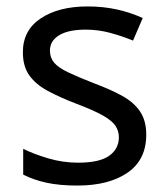

<svg xmlns="http://www.w3.org/2000/svg" viewBox="-20 -566 519 596"><path d="M434 -148Q434 -70 376 -30Q318 10 220 10Q164 10 123.5 1Q83 -8 52 -24V-104Q84 -88 129.5 -74.5Q175 -61 222 -61Q289 -61 319 -82.5Q349 -104 349 -140Q349 -160 338 -176Q327 -192 298.5 -208Q270 -224 217 -244Q165 -264 128 -284Q91 -304 71 -332Q51 -360 51 -404Q51 -472 106.5 -509Q162 -546 252 -546Q301 -546 343.5 -536.5Q386 -527 423 -510L393 -440Q359 -454 322 -464Q285 -474 246 -474Q192 -474 163.5 -456.5Q135 -439 135 -409Q135 -387 148 -371.5Q161 -356 191.5 -341.5Q222 -327 273 -307Q324 -288 360 -268Q396 -248 415 -219.5Q434 -191 434 -148Z"/></svg>

Font: Noto Sans Test
Style: Regular
Weight: 400
Version: Version 1.002; ttfautohint (v1.8.4.7-5d5b)